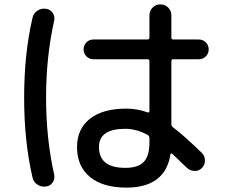

<svg xmlns="http://www.w3.org/2000/svg" viewBox="-20 -805 1040 875"><path d="M551 -218Q431 -218 431 -135Q431 -40 551 -40Q609 -40 635 -67Q661 -94 661 -155V-177Q661 -185 653 -190Q602 -218 551 -218ZM556 50Q449 50 390 1.5Q331 -47 331 -135Q331 -217 389.5 -263.5Q448 -310 556 -310Q605 -310 652 -293Q661 -291 661 -298V-526Q661 -535 652 -535H406Q387 -535 374 -548Q361 -561 361 -580Q361 -599 374 -612Q387 -625 406 -625H652Q661 -625 661 -634V-735Q661 -756 675.5 -770.5Q690 -785 711 -785Q732 -785 746.5 -770.5Q761 -756 761 -735V-634Q761 -625 769 -625H886Q905 -625 918 -612Q931 -599 931 -580Q931 -561 918 -548Q905 -535 886 -535H769Q761 -535 761 -526V-240Q761 -230 767 -226Q819 -187 900 -108Q914 -94 914 -73.5Q914 -53 900 -39Q886 -25 865.5 -26Q845 -27 831 -41Q827 -45 764 -105Q759 -108 757 -102Q733 50 556 50ZM189 45Q168 48 150 36Q132 24 128 3Q90 -160 90 -360Q90 -560 128 -723Q132 -744 150 -756Q168 -768 189 -765Q209 -763 220 -746.5Q231 -730 227 -711Q190 -547 190 -360Q190 -173 227 -9Q231 10 220 26.5Q209 43 189 45Z"/></svg>

Font: Rounded Mplus 1c Medium
Style: Regular
Weight: 500
Version: Version 1.059.20150529